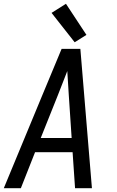

<svg xmlns="http://www.w3.org/2000/svg" viewBox="-21 -993 617 1013"><path d="M-1 0H89L164 -190H362L375 0H464L403 -735H304L202 -490ZM194 -265 284 -490Q296 -522 309 -554Q322 -586 334 -618Q336 -586 338 -554Q340 -522 342 -490L357 -265ZM373 -770 435 -809 327 -973 251 -925Z"/></svg>

Font: Iosevka Sparkle Oblique
Style: Regular
Weight: 400
Italic angle: -9°
Designer: Belleve Invis
Foundry: Belleve Invis
Version: Version 4.5.0; ttfautohint (v1.8.3)